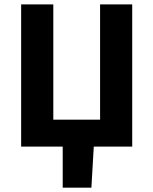

<svg xmlns="http://www.w3.org/2000/svg" viewBox="-20 -672 703 880"><path d="M267.4 188V0H76.9V-651.8H224.3V-123.6H438.7V-651.8H586V0H409.8L398.9 188Z"/></svg>

Font: Source Sans 3 Variable
Style: Regular
Weight: 200
Designer: Paul D. Hunt
Foundry: Adobe Systems Incorporated
Version: Version 3.026